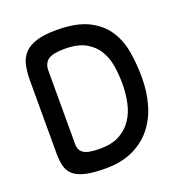

<svg xmlns="http://www.w3.org/2000/svg" viewBox="-130 -817 879 938"><g transform="rotate(-20 309.5 -348.0)"><path d="M265 -707Q368 -707 430 -676Q492 -645 525 -594Q558 -543 568.5 -478Q579 -413 579 -346Q579 -273 560.5 -208Q542 -143 503.5 -94.5Q465 -46 405 -17.5Q345 11 262 11Q196 11 156.5 1.5Q117 -8 95.5 -27Q74 -46 67 -75Q60 -104 60 -143V-519Q60 -562 67.5 -597Q75 -632 97 -656.5Q119 -681 159.5 -694Q200 -707 265 -707ZM269 -89Q331 -89 371.5 -111.5Q412 -134 436 -171Q460 -208 469.5 -255Q479 -302 479 -351Q479 -396 472 -441.5Q465 -487 443 -524Q421 -561 380 -584Q339 -607 271 -607Q209 -607 185 -589Q161 -571 161 -534V-151Q161 -120 183.5 -104.5Q206 -89 269 -89Z"/></g></svg>

Font: Sniglet
Style: Regular
Weight: 400
Designer: Haley Fiege
Foundry: Haley Fiege, Pablo Impallari, Brenda Gallo
Version: Version 2.000; ttfautohint (v0.95) -l 8 -r 50 -G 200 -x 14 -